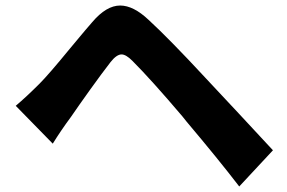

<svg xmlns="http://www.w3.org/2000/svg" viewBox="-20 -690 1040 695"><path d="M123 -387Q156 -420 233 -514Q302 -597 314 -610Q365 -670 415 -670Q463 -670 518 -618Q594 -548 721 -411Q844 -280 968 -146L846 -15Q770 -114 656 -249L640 -269Q527 -402 459 -470Q436 -493 420 -493Q402 -493 380 -465Q349 -425 307 -366.5Q265 -308 237 -267Q200 -217 171 -170L37 -307Q75 -339 123 -387Z"/></svg>

Font: Merged Yaku Han JP ExtraBold
Style: Regular
Weight: 800
Designer: Ryoko NISHIZUKA 西塚涼子 (kana, bopomofo & ideographs); Paul D. Hunt (Latin, Greek & Cyrillic); Sandoll Communications 산돌커뮤니
Foundry: Adobe
Version: Version 2.004